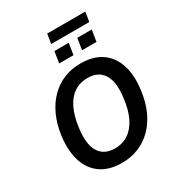

<svg xmlns="http://www.w3.org/2000/svg" viewBox="-231 -1147 1200 1301"><g transform="rotate(-30 369.0 -496.5)"><path d="M341 10Q243 10 178.5 -34Q114 -78 87.5 -160Q61 -242 75 -354Q87 -440 117.5 -506.5Q148 -573 194.5 -619.5Q241 -666 300.5 -690.5Q360 -715 431 -715Q530 -715 594 -671Q658 -627 684.5 -545.5Q711 -464 696 -353Q685 -266 654.5 -199Q624 -132 577.5 -85.5Q531 -39 471 -14.5Q411 10 341 10ZM348 -99Q408 -99 453.5 -129.5Q499 -160 528 -219Q557 -278 567 -362Q584 -483 546 -544.5Q508 -606 423 -606Q363 -606 318 -576Q273 -546 244.5 -487.5Q216 -429 205 -344Q188 -222 225.5 -160.5Q263 -99 348 -99ZM326 -928 338 -1003H636L624 -928ZM307 -787 321 -876H433L419 -787ZM486 -787 500 -876H613L599 -787Z"/></g></svg>

Font: Nunito Sans 10pt SemiCondensed
Style: Bold Italic
Weight: 700
Width: 4
Italic angle: -9°
Designer: Vernon Adams
Foundry: Vernon Adams
Version: Version 3.101;gftools[0.9.27]